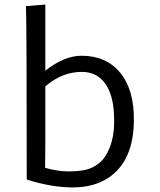

<svg xmlns="http://www.w3.org/2000/svg" viewBox="-20 -818 707 848"><path d="M98.1 -24.9Q98.1 -685.1 94.7 -791L180.2 -797.9V-505.9Q264.2 -571.8 339.8 -571.8Q448.7 -571.8 510.3 -497.6Q573.2 -421.4 571.3 -283.7Q569.3 -107.9 460.4 -33.7Q395 9.8 301.8 9.8Q208.5 9.8 98.1 -24.9ZM180.2 -195.3 179.7 -121.1Q179.2 -99.1 179.2 -76.7Q235.4 -61 281.5 -61Q327.6 -61 358.6 -68.1Q389.6 -75.2 418 -97.7Q446.3 -120.1 464.8 -167Q483.4 -213.9 484.1 -274.7Q484.9 -335.4 475.6 -375.7Q466.3 -416 448.2 -443.8Q410.6 -500.5 341.8 -500.5Q253.9 -500.5 180.2 -436.5Z"/></svg>

Font: Duru Sans
Style: Regular
Weight: 400
Designer: Onur Yazõcõgil
Foundry: Onur Yazõcõgil
Version: Version 1.001